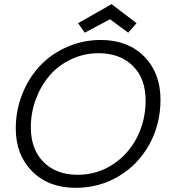

<svg xmlns="http://www.w3.org/2000/svg" viewBox="-20 -900 828 927"><path d="M754.9 -418.9Q754.9 -301.8 701.9 -204.3Q648.9 -106.9 554.7 -50Q460.4 6.8 345.2 6.8Q214.8 6.8 135.5 -72.5Q56.2 -151.9 56.2 -279.8Q56.2 -367.2 87.6 -446Q119.1 -524.9 173.1 -582.3Q227.1 -639.6 303.7 -673.3Q380.4 -707 466.8 -707Q597.2 -707 676 -627.4Q754.9 -547.9 754.9 -418.9ZM128.9 -285.2Q128.9 -179.2 190.2 -117.7Q251.5 -56.2 355 -56.2Q448.2 -56.2 524.2 -105.7Q600.1 -155.3 641.6 -237.1Q683.1 -318.8 683.1 -415Q683.1 -521 621.3 -582Q559.6 -643.1 456.1 -643.1Q385.7 -643.1 324 -614Q262.2 -585 220 -535.9Q177.7 -486.8 153.3 -421.6Q128.9 -356.4 128.9 -285.2ZM519 -879.9 639.2 -788.1 599.1 -742.2 511.2 -807.1 389.2 -742.2 356.9 -788.1Z"/></svg>

Font: SVN-Poppins Light
Style: Italic
Weight: 300
Italic angle: -10°
Designer: Ninad Kale (Devanagari), Jonny Pinhorn (Latin)
Foundry: Indian Type Foundry
Version: Version 3.002 2017